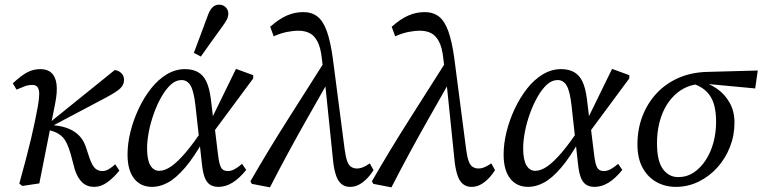

<svg xmlns="http://www.w3.org/2000/svg" viewBox="-20 -790 3278 825"><path d="M63 -1Q80 -63 92.5 -110.5Q105 -158 114 -196.5Q123 -235 130 -268.5Q137 -302 143 -335Q148 -365 148.5 -384.5Q149 -404 142 -414.5Q135 -425 120 -425Q101 -425 87 -419.5Q73 -414 51 -405L35 -432Q73 -467 98.5 -480Q124 -493 154 -493Q184 -493 201.5 -476.5Q219 -460 223 -427.5Q227 -395 217 -345L149 -2L76 9ZM385 13Q354 13 333.5 -6Q313 -25 301 -63L284 -127Q269 -180 250 -200Q231 -220 201 -228L175 -235V-253H184L209 -276L473 -489Q490 -487 501.5 -475.5Q513 -464 513 -447Q513 -426 497 -410.5Q481 -395 434 -370L196 -244L198 -254L232 -249Q262 -244 285 -232.5Q308 -221 324 -203Q340 -185 349 -158L366 -107Q377 -77 389.5 -66Q402 -55 420 -55Q434 -55 448 -63.5Q462 -72 475 -84L493 -57Q467 -25 440 -6Q413 13 385 13Z M634 13Q584 13 556 -23Q528 -59 528 -126Q528 -173 540.5 -223.5Q553 -274 575.5 -322Q598 -370 628.5 -409Q659 -448 696.5 -470.5Q734 -493 775 -493Q807 -493 830 -480.5Q853 -468 866.5 -440Q880 -412 886 -364L897 -273L901 -255L917 -124Q922 -83 930.5 -69Q939 -55 959 -55Q973 -55 988 -63Q1003 -71 1020 -86L1038 -60Q1009 -24 979.5 -5.5Q950 13 919 13Q897 13 882.5 3.5Q868 -6 860 -26.5Q852 -47 848 -82L820 -335Q813 -398 799 -422Q785 -446 760 -446Q735 -446 713.5 -426Q692 -406 673.5 -373.5Q655 -341 641 -302Q627 -263 619.5 -224Q612 -185 612 -153Q612 -103 626 -79.5Q640 -56 664 -56Q688 -56 715.5 -75Q743 -94 778 -135Q813 -176 855 -240L870 -195H859Q815 -116 775.5 -70Q736 -24 701.5 -5.5Q667 13 634 13ZM891 -214 885 -271 994 -494 1068 -467V-453ZM813 -563Q828 -604 844 -645.5Q860 -687 875 -729Q881 -744 888 -753Q895 -762 903.5 -766Q912 -770 921 -770Q939 -770 950 -758.5Q961 -747 961 -733Q961 -719 955.5 -707.5Q950 -696 936 -677Q913 -645 889.5 -612.5Q866 -580 843 -547Z M1062 0 1056 -11Q1135 -148 1216.5 -276Q1298 -404 1379 -532L1392 -418H1378Q1337 -346 1297 -275.5Q1257 -205 1218 -133Q1179 -61 1140 15ZM1484 13Q1462 13 1447 0.5Q1432 -12 1424 -36Q1416 -60 1412 -92L1374 -461L1371 -470L1363 -538Q1358 -585 1344.5 -611Q1331 -637 1310.5 -647.5Q1290 -658 1263 -658Q1239 -658 1212 -652.5Q1185 -647 1156 -634L1141 -675Q1178 -708 1212 -723Q1246 -738 1283 -738Q1320 -738 1344.5 -718.5Q1369 -699 1384.5 -655.5Q1400 -612 1410 -540L1461 -148Q1465 -117 1471.5 -98.5Q1478 -80 1489 -73Q1500 -66 1514 -66Q1527 -66 1541 -72Q1555 -78 1569 -88L1585 -59Q1569 -34 1552.5 -18.5Q1536 -3 1519.5 5Q1503 13 1484 13Z M1584 0 1578 -11Q1657 -148 1738.5 -276Q1820 -404 1901 -532L1914 -418H1900Q1859 -346 1819 -275.5Q1779 -205 1740 -133Q1701 -61 1662 15ZM2006 13Q1984 13 1969 0.5Q1954 -12 1946 -36Q1938 -60 1934 -92L1896 -461L1893 -470L1885 -538Q1880 -585 1866.5 -611Q1853 -637 1832.5 -647.5Q1812 -658 1785 -658Q1761 -658 1734 -652.5Q1707 -647 1678 -634L1663 -675Q1700 -708 1734 -723Q1768 -738 1805 -738Q1842 -738 1866.5 -718.5Q1891 -699 1906.5 -655.5Q1922 -612 1932 -540L1983 -148Q1987 -117 1993.5 -98.5Q2000 -80 2011 -73Q2022 -66 2036 -66Q2049 -66 2063 -72Q2077 -78 2091 -88L2107 -59Q2091 -34 2074.5 -18.5Q2058 -3 2041.5 5Q2025 13 2006 13Z M2250 13Q2200 13 2172 -23Q2144 -59 2144 -126Q2144 -173 2156.5 -223.5Q2169 -274 2191.5 -322Q2214 -370 2244.5 -409Q2275 -448 2312.5 -470.5Q2350 -493 2391 -493Q2423 -493 2446 -480.5Q2469 -468 2482.5 -440Q2496 -412 2502 -364L2513 -273L2517 -255L2533 -124Q2538 -83 2546.5 -69Q2555 -55 2575 -55Q2589 -55 2604 -63Q2619 -71 2636 -86L2654 -60Q2625 -24 2595.5 -5.5Q2566 13 2535 13Q2513 13 2498.5 3.5Q2484 -6 2476 -26.5Q2468 -47 2464 -82L2436 -335Q2429 -398 2415 -422Q2401 -446 2376 -446Q2351 -446 2329.5 -426Q2308 -406 2289.5 -373.5Q2271 -341 2257 -302Q2243 -263 2235.5 -224Q2228 -185 2228 -153Q2228 -103 2242 -79.5Q2256 -56 2280 -56Q2304 -56 2331.5 -75Q2359 -94 2394 -135Q2429 -176 2471 -240L2486 -195H2475Q2431 -116 2391.5 -70Q2352 -24 2317.5 -5.5Q2283 13 2250 13ZM2507 -214 2501 -271 2610 -494 2684 -467V-453Z M2884 13Q2838 13 2800.5 -8Q2763 -29 2741 -69.5Q2719 -110 2719 -169Q2719 -234 2740 -289.5Q2761 -345 2800 -387.5Q2839 -430 2894 -454.5Q2949 -479 3017 -481L3236 -487L3225 -410L3011 -430L2997 -429Q2961 -429 2931 -416Q2901 -403 2877 -379.5Q2853 -356 2836.5 -324.5Q2820 -293 2811.5 -255Q2803 -217 2803 -175Q2803 -98 2828.5 -63.5Q2854 -29 2894 -29Q2931 -29 2960.5 -48.5Q2990 -68 3012 -101.5Q3034 -135 3045.5 -177.5Q3057 -220 3057 -266Q3057 -310 3048 -341Q3039 -372 3019 -393.5Q2999 -415 2965 -428L2984 -442Q3026 -433 3060.5 -409Q3095 -385 3115.5 -348Q3136 -311 3136 -264Q3136 -208 3116.5 -158.5Q3097 -109 3062.5 -70.5Q3028 -32 2982 -9.5Q2936 13 2884 13Z"/></svg>

Font: Source Serif 4 18pt
Style: Italic
Weight: 400
Italic angle: -12°
Designer: Frank Grießhammer
Foundry: Adobe Systems Incorporated
Version: Version 4.004;hotconv 1.0.116;makeotfexe 2.5.65601